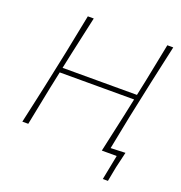

<svg xmlns="http://www.w3.org/2000/svg" viewBox="-151 -843 1066 1128"><g transform="rotate(20 382.0 -279.0)"><path d="M56 0Q69.5 -61.5 82 -117.2Q94.5 -173 108.5 -238L158 -472.5Q171.5 -539.5 182.8 -596.8Q194 -654 206 -713H243Q229.5 -651.5 217.2 -596Q205 -540.5 190 -472L170 -378H635L655 -472.5Q668.5 -539.5 679.8 -596.5Q691 -653.5 703 -713H740Q726.5 -651.5 714.2 -596Q702 -540.5 687 -472L637.5 -238.5Q626 -179.5 616.2 -131Q606.5 -82.5 596.5 -31.5Q619 -32.5 642 -33.2Q665 -34 688 -35Q682 -9.5 676.2 15.5Q670.5 40.5 665 63Q660.5 86.5 656 109.8Q651.5 133 647.5 155H615.5L646 0H553Q566.5 -62 578.8 -117.5Q591 -173 605.5 -238.5L628.5 -347H163.5L140.5 -238Q127 -170.5 116 -115.5Q105 -60.5 93 0Z"/></g></svg>

Font: Commissioner Loud Thin
Style: Italic
Weight: 100
Italic angle: -12°
Designer: Kostas Bartsokas
Foundry: Kostas Bartsokas
Version: Version 1.000; ttfautohint (v1.8.3)